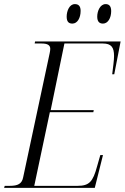

<svg xmlns="http://www.w3.org/2000/svg" viewBox="-40 -916 608 936"><path d="M462 -801C486 -801 502 -828 502 -862C502 -887 491 -896 475 -896C448 -896 434 -862 434 -835C434 -809 446 -801 462 -801ZM313 -801C337 -801 353 -828 353 -863C353 -887 342 -896 325 -896C298 -896 285 -862 285 -835C285 -809 296 -801 313 -801ZM-20 0H422L462 -160H449L433 -104C413 -30 395 -10 338 -10H127L203 -369H415L417 -379H207L274 -704H461C503 -704 516 -685 516 -643C516 -622 511 -587 507 -554H517L548 -714H131L129 -704H162C190 -704 205 -697 205 -678C205 -672 204 -665 202 -656L73 -52C67 -20 47 -10 8 -10H-17Z"/></svg>

Font: Noto Serif Display Condensed Light
Style: Italic
Weight: 300
Width: 3
Italic angle: -12°
Designer: Monotype Design Team
Foundry: Monotype Imaging Inc.
Version: Version 2.009